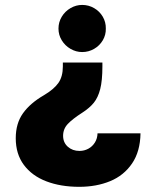

<svg xmlns="http://www.w3.org/2000/svg" viewBox="-20 -550 617 768"><path d="M309.6 -99.6Q270 -74.2 251.2 -54.2Q232.4 -34.2 232.4 -6.8Q232.4 20 251.2 36.9Q270 53.7 297.9 53.7Q316.9 53.7 333.3 44.9Q349.6 36.1 359.6 20Q369.6 3.9 370.1 -16.6H542Q541 55.7 508.3 103.8Q475.6 151.9 420.7 174.6Q365.7 197.3 296.9 197.3Q222.7 197.3 165.3 175.3Q107.9 153.3 75.4 109.6Q43 65.9 43 2.9Q43 -56.2 71.8 -96.7Q100.6 -137.2 155.3 -168.9Q195.8 -192.9 213.6 -218.3Q231.4 -243.7 231.4 -284.2V-299.8H389.6V-284.2Q389.6 -228 380.9 -193.8Q372.1 -159.7 355.2 -138.9Q338.4 -118.2 309.6 -99.6ZM403.3 -435.5Q403.8 -410.2 391.1 -388.7Q378.4 -367.2 356.4 -354.5Q334.5 -341.8 308.6 -341.8Q284.2 -341.8 262.2 -354.5Q240.2 -367.2 227.1 -388.7Q213.9 -410.2 213.9 -435.5Q213.9 -461.4 227.1 -483.2Q240.2 -504.9 262.2 -517.6Q284.2 -530.3 308.6 -530.3Q334.5 -530.3 356.4 -517.6Q378.4 -504.9 391.1 -483.2Q403.8 -461.4 403.3 -435.5Z"/></svg>

Font: Pretendard JP Black
Style: Regular
Weight: 900
Designer: Base glyphs from Inter by Rasmus Andersson; Hangeul glyphs from Noto Sans CJK(Source Han Sans) by Jang Soo-young and Kan
Foundry: Kil Hyung-jin
Version: Version 1.309